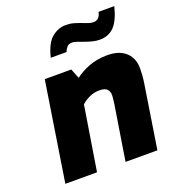

<svg xmlns="http://www.w3.org/2000/svg" viewBox="-138 -874 886 980"><g transform="rotate(-20 304.5 -383.5)"><path d="M49 0 133 -538H277L298 -485Q330 -510 374.5 -527Q419 -544 474 -544Q518 -544 548 -529Q578 -514 593.5 -487Q609 -460 609 -425Q609 -407 607.5 -384Q606 -361 597 -308L549 0H376L424 -302Q426 -319 427 -328.5Q428 -338 428 -343Q428 -365 416 -377Q404 -389 374 -389Q347 -389 322 -378Q297 -367 277 -349L221 0ZM199 -630Q217 -704 251.5 -732.5Q286 -761 328 -761Q351 -761 370 -755.5Q389 -750 406 -743.5Q423 -737 438 -731.5Q453 -726 467 -726Q484 -726 494.5 -737Q505 -748 508 -767H594Q576 -694 545.5 -662.5Q515 -631 467 -631Q446 -631 425.5 -636.5Q405 -642 387 -648.5Q369 -655 353.5 -660.5Q338 -666 327 -666Q309 -666 299 -654.5Q289 -643 285 -630Z"/></g></svg>

Font: Exo Thin ExtraBold
Style: Italic
Weight: 800
Italic angle: -9°
Version: Version 2.000